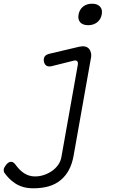

<svg xmlns="http://www.w3.org/2000/svg" viewBox="-61 -789 681 1036"><path d="M359 -440Q361 -455 354 -460Q347 -465 334 -461L218 -432Q201 -428 190.5 -434Q180 -440 176 -456Q173 -472 179.5 -483Q186 -494 206 -499L367 -537Q385 -541 398 -538Q411 -535 419 -526Q427 -517 430 -503Q433 -489 429 -472L336 52Q328 96 310.5 128.5Q293 161 265.5 183.5Q238 206 201.5 216.5Q165 227 119 227Q87 227 62.5 219.5Q38 212 19.5 199.5Q1 187 -12.5 173Q-26 159 -36 145Q-40 140 -40.5 134.5Q-41 129 -41 125Q-40 119 -36 112Q-32 105 -27 99Q-22 93 -15.5 88.5Q-9 84 -1 84Q7 84 14 90Q21 96 26 104Q36 117 46.5 127.5Q57 138 69.5 146Q82 154 96.5 158.5Q111 163 128 163Q153 163 176.5 155Q200 147 219.5 133.5Q239 120 252.5 101Q266 82 270 60ZM415 -653Q386 -653 372 -668.5Q358 -684 363 -711Q368 -738 387.5 -753.5Q407 -769 436 -769Q464 -769 478.5 -753.5Q493 -738 488 -711Q483 -684 463 -668.5Q443 -653 415 -653Z"/></svg>

Font: Maple Mono ExtraLight
Style: Italic
Weight: 275
Italic angle: -10°
Monospace: yes
Designer: subframe7536
Version: Version 7.000